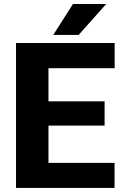

<svg xmlns="http://www.w3.org/2000/svg" viewBox="-20 -922 601 942"><path d="M542 -123V0H58.6V-710.9H542.5V-587.4H217.8V-424.8H493.2V-305.7H217.8V-123ZM241.2 -750.5 337.9 -902.3H501L365.7 -750.5Z"/></svg>

Font: Vazirmatn RD FD ExtraBold
Style: Regular
Weight: 800
Designer: Saber Rastikerdar
Foundry: Saber Rastikerdar
Version: Version 33.003